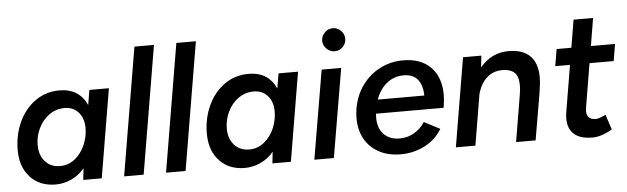

<svg xmlns="http://www.w3.org/2000/svg" viewBox="-47 -895 3518 1077"><g transform="rotate(-5 1711.5 -357.0)"><path d="M391 -65Q359 -27 316.5 -7.5Q274 12 228 12Q139 12 85.5 -45.5Q32 -103 32 -198Q32 -283 65 -355Q98 -427 157.5 -469.5Q217 -512 294 -512Q351 -512 389.5 -487Q428 -462 448 -416L462 -500H572L488 0H384ZM262 -89Q309 -89 345.5 -118.5Q382 -148 402 -194Q422 -240 422 -290Q422 -344 392.5 -377.5Q363 -411 314 -411Q266 -411 227.5 -383.5Q189 -356 167.5 -311Q146 -266 146 -217Q146 -160 177.5 -124.5Q209 -89 262 -89Z M735 -720H845L724 0H614Z M971 -720H1081L960 0H850Z M1456 -65Q1424 -27 1381.5 -7.5Q1339 12 1293 12Q1204 12 1150.5 -45.5Q1097 -103 1097 -198Q1097 -283 1130 -355Q1163 -427 1222.5 -469.5Q1282 -512 1359 -512Q1416 -512 1454.5 -487Q1493 -462 1513 -416L1527 -500H1637L1553 0H1449ZM1327 -89Q1374 -89 1410.5 -118.5Q1447 -148 1467 -194Q1487 -240 1487 -290Q1487 -344 1457.5 -377.5Q1428 -411 1379 -411Q1331 -411 1292.5 -383.5Q1254 -356 1232.5 -311Q1211 -266 1211 -217Q1211 -160 1242.5 -124.5Q1274 -89 1327 -89Z M1770 -500H1880L1795 0H1685ZM1787 -661Q1787 -687 1806.5 -706.5Q1826 -726 1852 -726Q1879 -726 1898 -706.5Q1917 -687 1917 -661Q1917 -635 1898 -615.5Q1879 -596 1852 -596Q1826 -596 1806.5 -615.5Q1787 -635 1787 -661Z M1941 -210Q1941 -238 1945 -262Q1957 -336 1997 -392.5Q2037 -449 2097.5 -480.5Q2158 -512 2229 -512Q2329 -512 2384.5 -455.5Q2440 -399 2440 -299Q2440 -271 2433 -227H2052Q2051 -219 2051 -204Q2051 -145 2084 -111Q2117 -77 2172 -77Q2218 -77 2255 -99Q2292 -121 2315 -157L2404 -111Q2368 -51 2305.5 -19.5Q2243 12 2171 12Q2101 12 2049 -16Q1997 -44 1969 -94Q1941 -144 1941 -210ZM2331 -305Q2330 -363 2304 -395.5Q2278 -428 2224 -428Q2171 -428 2130 -395Q2089 -362 2069 -305Z M2566 -500H2669L2662 -434Q2726 -512 2824 -512Q2902 -512 2943.5 -471.5Q2985 -431 2985 -351Q2985 -321 2979 -285L2977 -270L2976 -265L2975 -257L2931 0H2821L2864 -257Q2870 -290 2870 -314Q2870 -367 2846.5 -388Q2823 -409 2779 -409Q2728 -409 2692 -377Q2656 -345 2640 -287L2592 0H2482Z M3113 -106Q3113 -123 3116 -142L3160 -405H3077L3093 -500H3176L3202 -656H3312L3286 -500H3422L3406 -405H3270L3229 -160Q3227 -144 3227 -139Q3227 -90 3279 -90Q3296 -90 3334 -109L3362 -24Q3301 12 3250 12Q3182 12 3147.5 -18.5Q3113 -49 3113 -106Z"/></g></svg>

Font: Oak Sans Semibold
Style: Italic
Weight: 600
Italic angle: -9.49998°
Foundry: Erik Kennedy, Walven
Version: Version 1.000